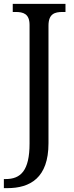

<svg xmlns="http://www.w3.org/2000/svg" viewBox="-30 -734 385 994"><path d="M-10 240H8C126 240 221 187 221 8V-601C221 -663 254 -672 294 -672H309V-714H36V-672H51C90 -672 123 -663 123 -605V9C123 150 77 193 -1 193H-10Z"/></svg>

Font: Noto Serif Thai SemiCondensed
Style: Regular
Weight: 400
Width: 4
Designer: Monotype Design Team
Foundry: Monotype Imaging Inc.
Version: Version 2.002